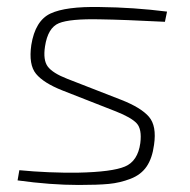

<svg xmlns="http://www.w3.org/2000/svg" viewBox="-20 -514 540 546"><path d="M310 -197 157 -257Q104 -278 82.5 -304Q61 -330 69 -386Q80 -455 123.5 -475.5Q167 -496 264 -494Q360 -493 455 -481L449 -452Q332 -458 265 -459Q179 -461 147.5 -448Q116 -435 108 -382Q102 -343 116 -324.5Q130 -306 171 -290L325 -230Q381 -208 403.5 -182Q426 -156 418 -102Q413 -64 397 -40.5Q381 -17 351 -5.5Q321 6 289.5 9Q258 12 204 12Q124 12 30 -1L35 -30Q118 -22 202 -23Q299 -25 335.5 -40.5Q372 -56 379 -107Q384 -147 368.5 -163.5Q353 -180 310 -197Z"/></svg>

Font: Exo 2.0 Extra Light
Style: Italic
Weight: 250
Italic angle: -8°
Designer: Natanael Gama
Version: Version 1.001;PS 001.001;hotconv 1.0.70;makeotf.lib2.5.58329